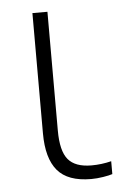

<svg xmlns="http://www.w3.org/2000/svg" viewBox="-45 -565 396 609"><g transform="rotate(-5 153.5 -260.5)"><path d="M128.9 -530.8V-152.8Q128.9 -87.4 151.6 -60.3Q174.3 -33.2 226.1 -33.2Q257.8 -33.2 289.1 -41V0Q279.3 3.4 259.3 6.6Q239.3 9.8 221.2 9.8Q147 9.8 114 -29.3Q81.1 -68.4 81.1 -147.9V-530.8Z"/></g></svg>

Font: JBL Sans
Style: Light
Weight: 300
Version: Version 1.10